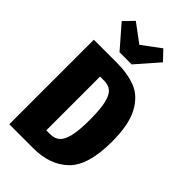

<svg xmlns="http://www.w3.org/2000/svg" viewBox="-281 -1030 1116 1116"><g transform="rotate(45 276.5 -472.5)"><path d="M531 -350Q531 -156 451.5 -78Q372 0 235 0H37V-695H226Q317 -695 383 -668.5Q449 -642 490 -566Q531 -490 531 -350ZM214 -569V-127H245Q282 -127 304.5 -146.5Q327 -166 338.5 -214.5Q350 -263 350 -350Q350 -437 338.5 -485Q327 -533 304.5 -551Q282 -569 247 -569ZM414 -886 294 -749H194L75 -886L132 -945L245 -861L358 -945Z"/></g></svg>

Font: Fira Sans Compressed ExtraBold
Style: Regular
Weight: 800
Width: 1
Designer: bBox Type GmbH & Carrois Corporate GbR & Edenspiekermann AG
Foundry: bBox Type GmbH & Carrois Corporate GbR & Edenspiekermann AG
Version: Version 4.301